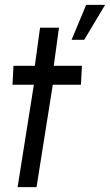

<svg xmlns="http://www.w3.org/2000/svg" viewBox="-20 -771 453 791"><path d="M313.5 -422H197.5L130.5 0H52.5L119.5 -422H31.5L35.5 -500H123.5L145 -657H223L201.5 -500H317.5ZM275 -607 335 -751H413L327 -607Z"/></svg>

Font: Urbanist
Style: Italic
Weight: 400
Italic angle: -8°
Designer: Corey Hu
Foundry: Corey Hu
Version: Version 1.330; ttfautohint (v1.8.4.7-5d5b)